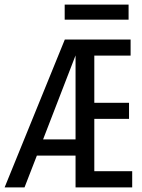

<svg xmlns="http://www.w3.org/2000/svg" viewBox="-41 -809 611 829"><path d="M529.8 0V-69.8H366.2V-295.9H516.1V-365.2H366.2V-568.8H522.9V-638.2H238.8L-21 0H64.9L118.2 -137.2H285.2V0ZM285.2 -207H145L285.2 -569.8ZM514.2 -724.1V-789.1H238.3V-724.1ZM101.1 -638.2Z"/></svg>

Font: CodeNewRoman Nerd Font Mono
Style: Regular
Weight: 400
Monospace: yes
Designer: Sam Radian
Foundry: Code New Roman
Version: Version 2.00 November 29, 2014;Nerd Fonts 3.2.1